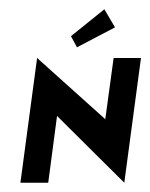

<svg xmlns="http://www.w3.org/2000/svg" viewBox="-20 -394 324 414"><path d="M133 -316 146 -292 228 -335 205 -374ZM24 0H84L103 -144L248 0L284 -269H225L207 -137L60 -269Z"/></svg>

Font: Hussar Tani
Style: DwaKurs
Weight: 700
Foundry: Cannot Into Space Fonts
Version: Version 0.92